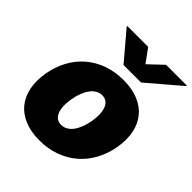

<svg xmlns="http://www.w3.org/2000/svg" viewBox="-215 -911 1056 1056"><g transform="rotate(45 313.0 -383.5)"><path d="M29.8 -271.3Q40.5 -335.2 68.4 -387.1Q96.2 -438.9 138.7 -475.7Q181.1 -512.4 237 -532.5Q293 -552.6 359.4 -552.6Q425.8 -552.6 474.8 -532.1Q523.8 -511.7 554 -474.8Q584.2 -437.9 594.8 -386Q605.5 -334.2 595.2 -271.3Q584.5 -208.1 556.5 -156.1Q528.4 -104 485.8 -67.3Q443.2 -30.5 387.4 -10.3Q331.7 9.9 265.6 9.9Q199.2 9.9 150 -10.5Q100.9 -30.9 70.8 -67.8Q40.8 -104.8 30.2 -156.6Q19.5 -208.5 29.8 -271.3ZM162.6 -772.7 163.4 -777H325.3L382.1 -698.9L464.5 -777H626.4L625.7 -772.7L436.1 -610.8H299.7ZM289.8 -134.9Q308.9 -134.9 325.8 -144.4Q342.7 -153.8 356.2 -171.7Q369.7 -189.6 379.6 -215.2Q389.6 -240.8 394.9 -272.7Q400.2 -304.7 398.6 -330.3Q397 -355.8 389.4 -373.8Q381.7 -391.7 368.1 -401.1Q354.4 -410.5 335.2 -410.5Q316.1 -410.5 299.2 -401.1Q282.3 -391.7 268.8 -373.8Q255.3 -355.8 245.4 -330.3Q235.4 -304.7 230.1 -272.7Q224.8 -240.8 226.2 -215.2Q227.6 -189.6 235.3 -171.7Q242.9 -153.8 256.7 -144.4Q270.6 -134.9 289.8 -134.9Z"/></g></svg>

Font: Inter P Black
Style: Italic
Weight: 900
Italic angle: -9.40001°
Designer: Rasmus Andersson
Foundry: rsms
Version: Version 3.018;git-588b23468